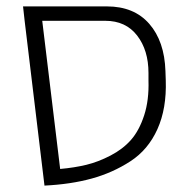

<svg xmlns="http://www.w3.org/2000/svg" viewBox="-20 -570 591 600"><path d="M498 -319Q501 -231 472 -166.5Q443 -102 387.5 -66Q332 -30 266.5 -12Q201 6 119 10L57 -505L52 -550H314Q399 -550 446.5 -495.5Q494 -441 497 -348ZM168 -42Q213 -46 250 -55Q287 -64 325.5 -84Q364 -104 389.5 -133Q415 -162 430.5 -209.5Q446 -257 444 -319V-342Q444 -413 408.5 -459Q373 -505 309 -505H112Z"/></svg>

Font: Assistant Light
Style: Regular
Weight: 300
Designer: Hebrew By Ben Nathan, Latin by Paul Hunt
Version: Version 2.001;PS 002.001;hotconv 1.0.88;makeotf.lib2.5.64775